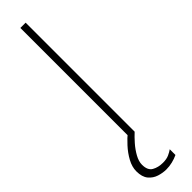

<svg xmlns="http://www.w3.org/2000/svg" viewBox="-306 -636 822 822"><g transform="rotate(-45 105.0 -225.0)"><path d="M82 -660H114V0H82ZM167 159.5V194Q151.5 201.5 133 206Q114.5 210.5 96 210.5Q75 210.5 52.5 203.5Q30 196.5 14.5 178Q-1 159.5 -1 125Q-1 98.5 14 71Q29 43.5 50.8 19.8Q72.5 -4 92.5 -20L114 0Q98 14.5 79.8 35.2Q61.5 56 48.8 79Q36 102 36 122.5Q36 156.5 56.8 168.2Q77.5 180 105.5 180Q128 180 142.8 173.2Q157.5 166.5 167 159.5Z"/></g></svg>

Font: League Spartan Extralight
Style: Regular
Weight: 200
Foundry: The League of Moveable Type
Version: Version 2.300; ttfautohint (v1.8.3)